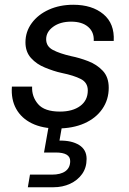

<svg xmlns="http://www.w3.org/2000/svg" viewBox="-20 -528 544 807"><path d="M220 12Q158 12 114 -9.5Q70 -31 48 -70.5Q26 -110 30 -164H115Q113 -122 140 -90.5Q167 -59 232 -59Q285 -59 317 -82.5Q349 -106 349 -148Q349 -181 319.5 -196Q290 -211 241 -221Q222 -225 204 -231Q186 -237 169 -244Q134 -258 110.5 -284Q87 -310 87 -350Q87 -395 113.5 -431Q140 -467 185.5 -487.5Q231 -508 288 -508Q367 -508 414.5 -468.5Q462 -429 458 -356H374Q376 -393 350.5 -415Q325 -437 279 -437Q233 -437 203.5 -415.5Q174 -394 174 -363Q174 -333 202.5 -318Q231 -303 279 -292Q314 -285 350.5 -271Q387 -257 412 -230.5Q437 -204 437 -159Q437 -109 410 -70Q383 -31 334.5 -9.5Q286 12 220 12ZM97 259 106 206H198Q235 206 255 191.5Q275 177 275 149Q275 113 214 113H165L188 -17H244L230 63Q281 62 312.5 81.5Q344 101 344 140Q344 177 325 203.5Q306 230 274.5 244.5Q243 259 205 259Z"/></svg>

Font: Rethink Sans
Style: Italic
Weight: 400
Italic angle: -10°
Designer: The Rethink Sans project authors (Hans Thiessen). DM Sans designed by Colophon Foundry.
Foundry: Rethink Communications LLC
Version: Version 1.001